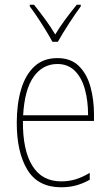

<svg xmlns="http://www.w3.org/2000/svg" viewBox="-20 -876 468 813"><path d="M223 -630Q280 -630 314 -596.5Q348 -563 363 -508.5Q378 -454 378 -391V-364H77Q76 -240 117 -174Q158 -108 239 -108Q271 -108 299.5 -116.5Q328 -125 360 -144V-115Q334 -100 304.5 -91.5Q275 -83 239 -83Q141 -83 96 -157Q51 -231 51 -356Q51 -436 69.5 -498Q88 -560 126 -595Q164 -630 223 -630ZM223 -605Q161 -605 122.5 -551Q84 -497 78 -388H353Q353 -449 339.5 -498Q326 -547 297 -576Q268 -605 223 -605ZM202 -699Q189 -723 171.5 -751.5Q154 -780 136.5 -806Q119 -832 106 -849V-856H124Q145 -830 170 -796Q195 -762 214 -730Q233 -762 256 -793Q279 -824 305 -856H322V-849Q299 -818 271.5 -775.5Q244 -733 225 -699Z"/></svg>

Font: Noto Sans Kannada UI Condensed Thin
Style: Regular
Weight: 100
Width: 3
Designer: Jelle Bosma - Monotype Design Team
Foundry: Monotype Imaging Inc.
Version: Version 2.005; ttfautohint (v1.8.4.7-5d5b)